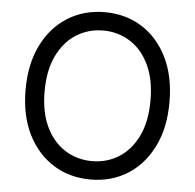

<svg xmlns="http://www.w3.org/2000/svg" viewBox="-53 -790 868 854"><g transform="rotate(5 381.0 -363.5)"><path d="M381.3 9.8Q288.6 9.8 215.8 -35.6Q143.1 -81.1 101.3 -164.8Q59.6 -248.5 59.6 -363.3Q59.6 -478.5 101.3 -562.5Q143.1 -646.5 215.8 -691.9Q288.6 -737.3 381.3 -737.3Q474.6 -737.3 546.9 -691.9Q619.1 -646.5 660.6 -562.5Q702.1 -478.5 702.1 -363.3Q702.1 -248.5 660.6 -164.8Q619.1 -81.1 546.9 -35.6Q474.6 9.8 381.3 9.8ZM381.3 -72.3Q447.3 -72.3 500.7 -105.7Q554.2 -139.2 585.7 -204.1Q617.2 -269 617.2 -363.3Q617.2 -458 585.7 -523.2Q554.2 -588.4 500.7 -621.8Q447.3 -655.3 381.3 -655.3Q315.4 -655.3 261.7 -621.8Q208 -588.4 176.3 -523.2Q144.5 -458 144.5 -363.3Q144.5 -269 176.3 -204.1Q208 -139.2 261.7 -105.7Q315.4 -72.3 381.3 -72.3Z"/></g></svg>

Font: GitLab Sans
Style: Regular
Weight: 400
Designer: Rasmus Andersson
Foundry: Modifications by GitLab B.V., manufactured by rsms
Version: Version 4.000;git-c8fb6b7